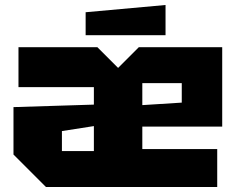

<svg xmlns="http://www.w3.org/2000/svg" viewBox="-20 -749 945 769"><path d="M34 -130V-320L356 -330V-400H54V-560H370L453 -477L536 -560H870V-242H550V-152H850V0H164ZM550 -328 708 -338V-416H550ZM228 -224V-144H356V-244ZM323 -608V-700L643 -729V-608Z"/></svg>

Font: Tektur ExtraBold
Style: Regular
Weight: 800
Designer: Adam Jagosz
Foundry: Adam Jagosz
Version: Version 1.005;gftools[0.9.30]